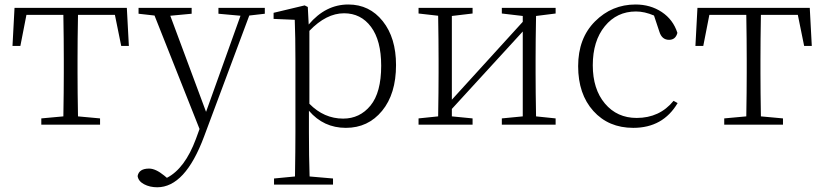

<svg xmlns="http://www.w3.org/2000/svg" viewBox="-20 -541 3575 833"><path d="M478.5 -476.6H318.4Q316.4 -367.2 316.4 -282.2V-225.6Q316.4 -145.5 318.4 -36.1L414.1 -27.3V0H159.2V-27.3L254.9 -36.1Q256.8 -145.5 256.8 -225.6V-282.2Q256.8 -367.2 254.9 -476.6H94.7L68.4 -341.8H34.2L43 -506.8H530.3L539.1 -341.8H505.9Z M1128.9 -506.8V-481.4L1061.5 -473.6L865.2 51.8Q783.2 271.5 662.1 271.5Q629.9 271.5 605 258.3Q580.1 245.1 577.1 222.7Q583 190.4 627 190.4Q655.3 190.4 692.4 220.7L704.1 230.5Q782.2 190.4 830.1 61.5L845.7 18.6L650.4 -473.6L581.1 -481.4V-506.8H811.5V-481.4L718.8 -472.7L874 -55.7L1023.4 -472.7L927.7 -481.4V-506.8Z M1322.3 -407.2V-90.8Q1385.7 -26.4 1468.8 -26.4Q1541 -26.4 1587.4 -83Q1633.8 -139.6 1633.8 -255.9Q1633.8 -365.2 1589.8 -424.3Q1545.9 -483.4 1472.7 -483.4Q1395.5 -483.4 1322.3 -407.2ZM1315.4 -510.7 1319.3 -434.6Q1392.6 -521.5 1491.2 -521.5Q1583 -521.5 1640.6 -449.2Q1698.2 -377 1698.2 -258.8Q1698.2 -133.8 1637.7 -60.1Q1577.1 13.7 1480.5 13.7Q1383.8 13.7 1320.3 -60.5V32.2Q1320.3 136.7 1323.2 224.6L1424.8 233.4V259.8H1168.9V233.4L1259.8 224.6Q1261.7 107.4 1261.7 33.2V-278.3Q1261.7 -380.9 1258.8 -455.1L1167 -459V-485.4L1301.8 -517.6Z M2390.6 -482.4 2305.7 -471.7Q2303.7 -364.3 2303.7 -282.2V-225.6Q2303.7 -145.5 2305.7 -36.1L2390.6 -27.3V0H2157.2V-27.3L2248 -36.1V-404.3L1940.4 -68.4V-36.1L2030.3 -27.3V0H1795.9V-27.3L1880.9 -36.1Q1882.8 -145.5 1882.8 -225.6V-282.2Q1882.8 -363.3 1880.9 -472.7L1795.9 -482.4V-506.8H2030.3V-482.4L1940.4 -471.7V-108.4L2248 -446.3V-471.7L2157.2 -482.4V-506.8H2390.6Z M2902.3 -103.5 2919.9 -93.8Q2856.4 13.7 2727.5 13.7Q2620.1 13.7 2554.2 -59.6Q2488.3 -132.8 2488.3 -253.9Q2488.3 -375 2561.5 -448.2Q2634.8 -521.5 2737.3 -521.5Q2801.8 -521.5 2851.1 -488.8Q2900.4 -456.1 2918.9 -398.4Q2911.1 -368.2 2882.8 -368.2Q2851.6 -368.2 2840.8 -403.3L2817.4 -473.6Q2776.4 -491.2 2739.3 -491.2Q2656.2 -491.2 2604 -427.2Q2551.8 -363.3 2551.8 -257.8Q2551.8 -154.3 2604.5 -91.8Q2657.2 -29.3 2742.2 -29.3Q2841.8 -29.3 2902.3 -103.5Z M3441.4 -476.6H3281.2Q3279.3 -367.2 3279.3 -282.2V-225.6Q3279.3 -145.5 3281.2 -36.1L3377 -27.3V0H3122.1V-27.3L3217.8 -36.1Q3219.7 -145.5 3219.7 -225.6V-282.2Q3219.7 -367.2 3217.8 -476.6H3057.6L3031.2 -341.8H2997.1L3005.9 -506.8H3493.2L3502 -341.8H3468.8Z"/></svg>

Font: GenYoMin TW TTF ExtraLight
Style: Regular
Weight: 250
Version: Version 1.300